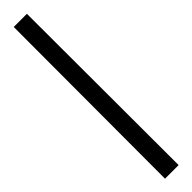

<svg xmlns="http://www.w3.org/2000/svg" viewBox="-364 -857 923 923"><g transform="rotate(-45 98.0 -395.0)"><path d="M53 -910H142.5L144 120H51.5Z"/></g></svg>

Font: Big Shoulders Stencil Text Thin Medium
Style: Regular
Weight: 500
Version: Version 2.001